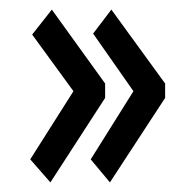

<svg xmlns="http://www.w3.org/2000/svg" viewBox="-20 -432 390 400"><path d="M209 -52 169 -100 258 -242 174 -362 212 -412 324 -258V-228ZM85 -52 43 -100 133 -242 47 -360 88 -412 199 -258V-228Z"/></svg>

Font: Inconsolata ExtraCondensed SemiBold
Style: Regular
Weight: 600
Width: 2
Monospace: yes
Designer: Raph Levien, Cyreal, Brenton Simpson
Foundry: Raph Levien, Cyreal, Google
Version: Version 3.001; ttfautohint (v1.8.2.53-6de2)